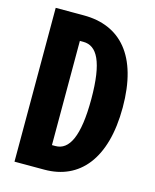

<svg xmlns="http://www.w3.org/2000/svg" viewBox="-112 -821 725 897"><g transform="rotate(15 250.0 -372.0)"><path d="M45 0H190C358 0 468 -125 468 -375C468 -625 358 -744 181 -744H45ZM194 -120V-624H211C277 -624 316 -556 316 -375C316 -194 277 -120 211 -120Z"/></g></svg>

Font: Noto Sans Mono CJK TC
Style: Bold
Weight: 700
Designer: Ryoko NISHIZUKA 西塚涼子 (kana, bopomofo & ideographs); Paul D. Hunt (Latin, Greek & Cyrillic); Sandoll Communications 산돌커뮤니
Foundry: Adobe
Version: Version 2.004;hotconv 1.0.118;makeotfexe 2.5.65603